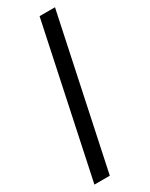

<svg xmlns="http://www.w3.org/2000/svg" viewBox="-190 -752 616 791"><g transform="rotate(-30 118.0 -357.0)"><path d="M78.6 0H5.4L156.7 -713.9H230Z"/></g></svg>

Font: Open Sans Hebrew Condensed
Style: Italic
Weight: 400
Width: 3
Italic angle: -12°
Foundry: Ascender Corporation, Yanek Iontef
Version: Version 2.001;PS 002.001;hotconv 1.0.70;makeotf.lib2.5.58329